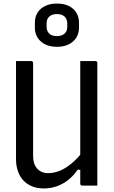

<svg xmlns="http://www.w3.org/2000/svg" viewBox="-20 -1043 640 1079"><path d="M527 0Q513 0 499 0Q485 0 471 0Q457 0 442 0Q440 0 438 -0.5Q436 -1 435 -2Q434 -3 433 -4Q432 -5 431.5 -7Q431 -9 431 -11Q431 -97 431 -183Q431 -269 431 -355.5Q431 -442 431 -528Q431 -614 431 -700Q446 -700 460 -700Q474 -700 488 -700Q502 -700 516 -700Q520 -700 522 -698.5Q524 -697 525.5 -695Q527 -693 527 -689Q527 -616 527 -543Q527 -470 527 -396.5Q527 -323 527 -250Q527 -177 527 -104Q527 -77 527 -51Q527 -25 527 0ZM226 16Q188 16 158.5 3.5Q129 -9 109.5 -31Q90 -53 80 -83Q70 -113 70 -147Q70 -223 70 -298.5Q70 -374 70 -449.5Q70 -525 70 -601Q70 -626 70 -650.5Q70 -675 70 -700Q92 -700 112.5 -700Q133 -700 155 -700Q159 -700 161 -698.5Q163 -697 164.5 -695Q166 -693 166 -689Q166 -604 166 -515.5Q166 -427 166 -339.5Q166 -252 166 -166Q166 -121 189 -95.5Q212 -70 251 -70Q282 -70 314 -82.5Q346 -95 381 -123.5Q416 -152 453 -200V-89H416Q392 -54 362.5 -31Q333 -8 298.5 4Q264 16 226 16ZM300 -1023Q339 -1023 366.5 -1009.5Q394 -996 409 -972Q424 -948 424 -915V-888Q424 -840 390.5 -810Q357 -780 300 -780Q243 -780 209.5 -810Q176 -840 176 -888V-915Q176 -948 191 -972Q206 -996 234 -1009.5Q262 -1023 300 -1023ZM300 -964Q273 -964 257.5 -950.5Q242 -937 242 -912V-891Q242 -879 246 -870Q250 -861 257 -854Q264 -847 275 -843.5Q286 -840 300 -840Q327 -840 342.5 -854Q358 -868 358 -891V-912Q358 -923 354.5 -932Q351 -941 345 -948Q337 -956 326 -960Q315 -964 300 -964Z"/></svg>

Font: Recursive Monospace
Style: Regular
Weight: 400
Version: Version 1.047